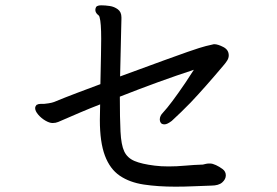

<svg xmlns="http://www.w3.org/2000/svg" viewBox="-20 -720 1040 721"><path d="M708 -458Q577 -415 430 -357Q430 -276 432.5 -226Q435 -176 446.5 -151.5Q458 -127 485 -115.5Q512 -104 561 -98Q584 -95 613.5 -95Q643 -95 676 -98Q709 -101 742 -102Q747 -103 752.5 -104.5Q758 -106 766 -106H769Q778 -106 791 -100Q804 -94 816 -85Q828 -76 828 -61.5Q828 -47 814.5 -35Q801 -23 773 -23Q740 -22 706.5 -20.5Q673 -19 639 -19Q573 -19 520 -27Q467 -35 430 -60Q393 -85 374 -135.5Q355 -186 355 -269Q355 -283 355.5 -298.5Q356 -314 356 -328Q317 -313 282 -298Q208 -266 198.5 -262Q189 -258 177.5 -258Q166 -258 150.5 -267Q135 -276 123.5 -289.5Q112 -303 112 -314Q112 -320 117 -326Q124 -330 133 -330H146Q149 -330 162 -332Q175 -334 183 -337Q224 -354 269 -371L357 -404Q360 -540 360 -574Q360 -635 354 -655Q353 -661 347 -665Q338 -673 338 -683Q338 -688 341 -694Q346 -700 360.5 -700Q375 -700 392 -697.5Q409 -695 422.5 -685Q436 -675 436 -655V-648Q436 -642 435 -608Q434 -571 431 -433Q632 -507 684 -525Q736 -543 753 -547Q777 -553 783 -554H785Q798 -554 818.5 -543.5Q839 -533 839 -512Q839 -502 833 -492.5Q827 -483 819 -474Q750 -392 696 -335Q660 -298 625 -266Q608 -253 598 -253Q588 -253 584 -258.5Q580 -264 580 -271Q580 -285 592 -297Q621 -328 676 -409Q693 -435 708 -458Z"/></svg>

Font: Moon Stars Kai HW
Style: Bold
Weight: 700
Designer: GuiWonder
Version: Version 1.101